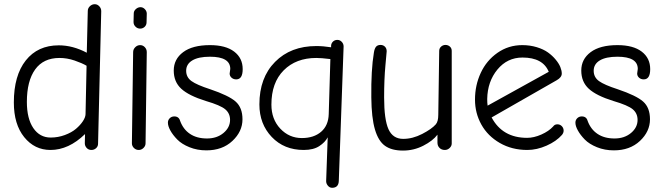

<svg xmlns="http://www.w3.org/2000/svg" viewBox="-20 -708 3152 914"><path d="M220.2 5.9Q144.5 5.9 95.2 -55.2Q45.9 -116.2 45.9 -220.2Q45.9 -348.6 102.8 -420.4Q159.7 -492.2 259.8 -492.2Q326.7 -492.2 393.1 -457L397.9 -655.8Q397.9 -668.9 408 -678.5Q418 -688 431.2 -688Q443.4 -688 452.6 -678.2Q461.9 -668.5 461.9 -654.8L446.8 -23.9Q446.8 -11.2 437.5 -2.7Q428.2 5.9 415 5.9Q400.9 5.9 391.8 -4.6Q382.8 -15.1 383.8 -28.8L384.8 -69.8Q307.1 5.9 220.2 5.9ZM221.2 -53.2Q256.3 -53.2 288.6 -65.2Q320.8 -77.1 341.6 -94.7Q362.3 -112.3 374.5 -130.9Q386.7 -149.4 387.2 -164.1L392.1 -395Q370.6 -407.7 335 -419.9Q299.3 -432.1 263.2 -432.1Q186.5 -432.1 147.2 -377.2Q107.9 -322.3 107.9 -223.1Q107.9 -143.1 138.7 -98.1Q169.4 -53.2 221.2 -53.2Z M615.7 -603 616.7 -644Q616.7 -655.8 626.7 -664.8Q636.7 -673.8 648.9 -673.8Q660.6 -673.8 669.7 -664.3Q678.7 -654.8 678.7 -643.1L677.7 -602.1Q677.7 -588.9 668.7 -580.3Q659.7 -571.8 647 -571.8Q634.3 -571.8 625 -581.1Q615.7 -590.3 615.7 -603ZM640.6 5.9Q627 5.9 617.4 -3.7Q607.9 -13.2 607.9 -25.9L613.8 -460Q613.8 -473.1 623.8 -483.2Q633.8 -493.2 647 -493.2Q660.2 -493.2 669.4 -483.4Q678.7 -473.6 678.7 -460L672.9 -25.9Q672.9 -13.2 663.1 -3.7Q653.3 5.9 640.6 5.9Z M962.4 7.8Q918.9 7.8 882.1 -7.1Q845.2 -22 824 -43.7Q802.7 -65.4 791 -86.7Q779.3 -107.9 779.3 -124Q779.3 -136.7 788.1 -145.3Q796.9 -153.8 809.6 -153.8Q831.5 -153.8 837.4 -132.8Q852.1 -92.3 884.5 -70.6Q917 -48.8 965.3 -48.8Q1012.7 -48.8 1043.9 -75Q1075.2 -101.1 1075.2 -137.2Q1075.2 -168.5 1052.2 -187.7Q1029.3 -207 960.4 -227.1Q878.9 -252.4 843 -285.4Q807.1 -318.4 807.1 -372.1Q807.1 -426.3 851.8 -459.7Q896.5 -493.2 979.5 -493.2Q1054.2 -493.2 1094.7 -462.4Q1135.3 -431.6 1135.3 -378.9Q1135.3 -330.1 1104.5 -330.1Q1091.3 -330.1 1082.3 -338.1Q1073.2 -346.2 1073.2 -357.9Q1073.2 -361.8 1074.7 -368.7Q1076.2 -375.5 1076.2 -379.9Q1076.2 -438 979.5 -438Q924.8 -438 895.5 -420.4Q866.2 -402.8 866.2 -371.1Q866.2 -340.3 891.6 -322Q917 -303.7 980.5 -283.2Q1068.8 -253.4 1101.6 -224.6Q1134.3 -195.8 1134.3 -140.1Q1134.3 -82 1086.4 -37.1Q1038.6 7.8 962.4 7.8Z M1561 186Q1548.8 186 1540.3 175.3Q1531.7 164.6 1532.7 151.9L1540 -54.2Q1527.8 -30.8 1500 -12.5Q1472.2 5.9 1425.8 5.9Q1332.5 5.9 1273.7 -55.9Q1214.8 -117.7 1214.8 -210.9Q1214.8 -337.9 1289.3 -413.3Q1363.8 -488.8 1485.8 -488.8Q1518.6 -488.8 1556.2 -482.9V-491.2Q1557.1 -502.4 1565.4 -510.3Q1573.7 -518.1 1585.9 -518.1Q1598.1 -518.1 1606.9 -508.8Q1615.7 -499.5 1615.7 -486.8L1592.8 153.8Q1591.3 186 1561 186ZM1417 -50.8Q1474.1 -50.8 1508.8 -80.8Q1543.5 -110.8 1544.9 -165L1552.7 -426.8Q1508.8 -432.1 1485.8 -432.1Q1389.2 -432.1 1330.6 -373.3Q1272 -314.5 1272 -210Q1272 -140.6 1314.2 -95.7Q1356.4 -50.8 1417 -50.8Z M1898.4 8.8Q1844.7 8.8 1813 -13.7Q1781.2 -36.1 1764.9 -91.6Q1748.5 -147 1747.6 -244.1Q1746.1 -375.5 1759.8 -457Q1762.7 -476.6 1770 -485.4Q1777.3 -494.1 1791.5 -494.1Q1804.2 -494.1 1812.5 -485.8Q1820.8 -477.5 1820.8 -463.9Q1820.8 -460.9 1814.7 -396Q1808.6 -331.1 1808.6 -244.1Q1808.6 -139.2 1829.3 -93Q1850.1 -46.9 1899.4 -46.9Q1944.3 -46.9 1989.7 -70.3Q2035.2 -93.8 2054.7 -116.2Q2066.4 -129.9 2066.4 -161.1L2070.8 -465.8Q2070.8 -478 2079.8 -486.1Q2088.9 -494.1 2100.6 -494.1Q2112.8 -494.1 2121.6 -486.3Q2130.4 -478.5 2130.4 -465.8V-24.9Q2130.4 -12.7 2120.4 -3.4Q2110.4 5.9 2097.7 5.9Q2082 5.9 2072.3 -3.9Q2062.5 -13.7 2062.5 -28.8V-66.9Q2040.5 -37.6 1995.1 -14.4Q1949.7 8.8 1898.4 8.8Z M2490.2 5.9Q2417 5.9 2359.4 -27.3Q2301.8 -60.5 2271.5 -115Q2241.2 -169.4 2241.2 -233.9Q2241.2 -302.2 2268.6 -361.1Q2295.9 -419.9 2348.1 -456.5Q2400.4 -493.2 2466.3 -493.2Q2502.9 -493.2 2535.2 -483.4Q2567.4 -473.6 2588.6 -458.3Q2609.9 -442.9 2625.2 -424.3Q2640.6 -405.8 2647.5 -388.7Q2654.3 -371.6 2654.3 -357.9Q2654.3 -339.8 2630.4 -326.2L2320.3 -148.9Q2372.1 -51.8 2489.3 -51.8Q2521.5 -51.8 2557.1 -67.6Q2592.8 -83.5 2613.3 -106Q2620.1 -116.2 2633.3 -116.2Q2646 -116.2 2654.5 -107.4Q2663.1 -98.6 2663.1 -85.9Q2663.1 -75.7 2655.3 -65.9Q2628.4 -35.2 2581.8 -14.6Q2535.2 5.9 2490.2 5.9ZM2301.3 -205.1 2592.3 -366.2Q2564.5 -434.1 2467.3 -434.1Q2395 -434.1 2347.9 -377Q2300.8 -319.8 2299.3 -236.8Q2299.3 -217.3 2301.3 -205.1Z M2902.3 7.8Q2858.9 7.8 2822 -7.1Q2785.2 -22 2763.9 -43.7Q2742.7 -65.4 2731 -86.7Q2719.2 -107.9 2719.2 -124Q2719.2 -136.7 2728 -145.3Q2736.8 -153.8 2749.5 -153.8Q2771.5 -153.8 2777.3 -132.8Q2792 -92.3 2824.5 -70.6Q2856.9 -48.8 2905.3 -48.8Q2952.6 -48.8 2983.9 -75Q3015.1 -101.1 3015.1 -137.2Q3015.1 -168.5 2992.2 -187.7Q2969.2 -207 2900.4 -227.1Q2818.8 -252.4 2783 -285.4Q2747.1 -318.4 2747.1 -372.1Q2747.1 -426.3 2791.7 -459.7Q2836.4 -493.2 2919.4 -493.2Q2994.1 -493.2 3034.7 -462.4Q3075.2 -431.6 3075.2 -378.9Q3075.2 -330.1 3044.4 -330.1Q3031.2 -330.1 3022.2 -338.1Q3013.2 -346.2 3013.2 -357.9Q3013.2 -361.8 3014.6 -368.7Q3016.1 -375.5 3016.1 -379.9Q3016.1 -438 2919.4 -438Q2864.7 -438 2835.4 -420.4Q2806.2 -402.8 2806.2 -371.1Q2806.2 -340.3 2831.5 -322Q2856.9 -303.7 2920.4 -283.2Q3008.8 -253.4 3041.5 -224.6Q3074.2 -195.8 3074.2 -140.1Q3074.2 -82 3026.4 -37.1Q2978.5 7.8 2902.3 7.8Z"/></svg>

Font: Comic Neue
Style: Regular
Weight: 400
Designer: Craig Rozynski
Foundry: Craig Rozynski
Version: Version 2.003;hotconv 1.0.109;makeotfexe 2.5.65596